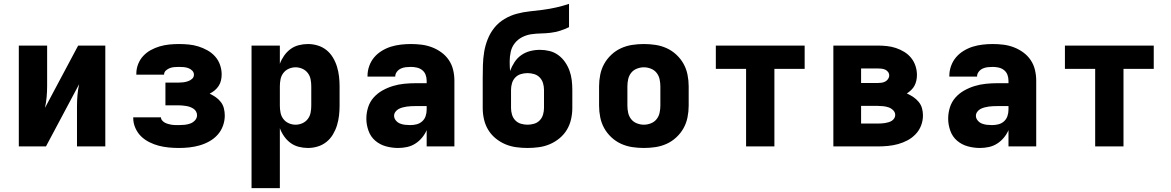

<svg xmlns="http://www.w3.org/2000/svg" viewBox="-20 -755 6040 990"><path d="M77 0V-520H223V-312Q223 -283 220.5 -255Q218 -227 212 -199L383 -520H523V0H377V-208Q377 -237 379.5 -265Q382 -293 388 -321L217 0Z M903 8Q877 8 850.5 5.5Q824 3 799 -3.5Q774 -10 750 -22Q726 -34 707.5 -52Q689 -70 678 -95Q667 -120 667 -146V-150H810Q810 -141 816.5 -133.5Q823 -126 831 -122Q839 -118 848 -115.5Q857 -113 866 -111.5Q875 -110 884.5 -110Q894 -110 903 -110Q918 -110 932.5 -111.5Q947 -113 961 -118Q975 -123 985.5 -134.5Q996 -146 996 -161Q996 -171 991 -180Q986 -189 977.5 -194.5Q969 -200 959.5 -203.5Q950 -207 940 -208.5Q930 -210 920 -211Q910 -212 900 -212H833V-329H900Q912 -329 924.5 -330.5Q937 -332 949 -336Q961 -340 970.5 -348.5Q980 -357 980 -370Q980 -382 971 -391Q962 -400 950.5 -404Q939 -408 927 -409Q915 -410 903 -410Q891 -410 879 -409Q867 -408 856 -404Q845 -400 835.5 -391.5Q826 -383 826 -371V-370H683V-376Q683 -401 692.5 -425Q702 -449 719 -467Q736 -485 758 -497Q780 -509 804 -516Q828 -523 853 -525.5Q878 -528 903 -528Q928 -528 953.5 -525.5Q979 -523 1003 -515.5Q1027 -508 1049.5 -495.5Q1072 -483 1089 -464Q1106 -445 1114.5 -420.5Q1123 -396 1123 -371Q1123 -356 1119.5 -340.5Q1116 -325 1107.5 -312Q1099 -299 1087 -289Q1075 -279 1061 -272Q1078 -264 1093 -253.5Q1108 -243 1119 -228.5Q1130 -214 1134.5 -196Q1139 -178 1139 -159Q1139 -132 1129.5 -106Q1120 -80 1102 -60Q1084 -40 1060 -26.5Q1036 -13 1010 -5.5Q984 2 957 5Q930 8 903 8Z M1277 215V-520H1423V-426Q1431 -448 1445 -468Q1459 -488 1478 -502Q1497 -516 1520.5 -522Q1544 -528 1568 -528Q1593 -528 1618 -520.5Q1643 -513 1663 -497Q1683 -481 1696.5 -458.5Q1710 -436 1717.5 -411.5Q1725 -387 1728 -361.5Q1731 -336 1731 -310V-210Q1731 -184 1728 -158.5Q1725 -133 1717.5 -108.5Q1710 -84 1696.5 -61.5Q1683 -39 1663 -23Q1643 -7 1618 0.5Q1593 8 1568 8Q1544 8 1520.5 2Q1497 -4 1478 -18Q1459 -32 1445 -52Q1431 -72 1423 -94V215ZM1504 -112Q1522 -112 1539 -119.5Q1556 -127 1567 -141.5Q1578 -156 1581.5 -174Q1585 -192 1585 -210V-310Q1585 -328 1581.5 -346Q1578 -364 1567 -378.5Q1556 -393 1539 -400.5Q1522 -408 1504 -408Q1486 -408 1469 -400.5Q1452 -393 1441 -378.5Q1430 -364 1426.5 -346Q1423 -328 1423 -310V-210Q1423 -192 1426.5 -174Q1430 -156 1441 -141.5Q1452 -127 1469 -119.5Q1486 -112 1504 -112Z M2033 8Q2001 8 1970 -0.5Q1939 -9 1915 -29.5Q1891 -50 1880 -81Q1869 -112 1869 -143Q1869 -173 1878 -201.5Q1887 -230 1906.5 -252Q1926 -274 1952 -288.5Q1978 -303 2006 -311.5Q2034 -320 2063.5 -323Q2093 -326 2122 -326H2180V-339Q2180 -355 2174.5 -369.5Q2169 -384 2157 -393.5Q2145 -403 2129.5 -406.5Q2114 -410 2099 -410Q2086 -410 2072.5 -408.5Q2059 -407 2047 -401.5Q2035 -396 2026.5 -385Q2018 -374 2018 -361V-360H1875V-364Q1875 -390 1884 -415Q1893 -440 1909.5 -459.5Q1926 -479 1949 -493Q1972 -507 1996.5 -514.5Q2021 -522 2047 -525Q2073 -528 2099 -528Q2127 -528 2154.5 -524.5Q2182 -521 2208 -511Q2234 -501 2256.5 -484.5Q2279 -468 2294.5 -445Q2310 -422 2316.5 -394.5Q2323 -367 2323 -339V0H2180V-84Q2171 -63 2156 -45Q2141 -27 2121.5 -14.5Q2102 -2 2079 3Q2056 8 2033 8ZM2095 -110Q2112 -110 2128 -114Q2144 -118 2156.5 -129Q2169 -140 2174.5 -156Q2180 -172 2180 -189V-208H2122Q2111 -208 2100 -207.5Q2089 -207 2078 -205.5Q2067 -204 2056 -201Q2045 -198 2035.5 -193Q2026 -188 2019 -178.5Q2012 -169 2012 -158Q2012 -145 2021 -134Q2030 -123 2042.5 -118Q2055 -113 2068.5 -111.5Q2082 -110 2095 -110Z M2700 8Q2671 8 2641.5 4Q2612 0 2585 -11.5Q2558 -23 2535 -42Q2512 -61 2497 -86Q2482 -111 2475.5 -140Q2469 -169 2469 -198V-351Q2469 -385 2470 -419.5Q2471 -454 2476.5 -487.5Q2482 -521 2495 -553.5Q2508 -586 2529.5 -612.5Q2551 -639 2581 -657Q2611 -675 2644.5 -684Q2678 -693 2712 -696.5Q2746 -700 2780 -704.5Q2814 -709 2847.5 -716.5Q2881 -724 2914 -735V-615Q2892 -604 2868 -596.5Q2844 -589 2819 -586Q2794 -583 2769 -582.5Q2744 -582 2719.5 -578.5Q2695 -575 2672.5 -563.5Q2650 -552 2634.5 -532.5Q2619 -513 2613.5 -488Q2608 -463 2608 -438Q2608 -426 2608.5 -414Q2609 -402 2610 -389Q2619 -413 2633 -434.5Q2647 -456 2667.5 -470.5Q2688 -485 2713 -491.5Q2738 -498 2764 -498Q2789 -498 2813.5 -492Q2838 -486 2858.5 -471Q2879 -456 2893.5 -435Q2908 -414 2916.5 -390.5Q2925 -367 2928 -342Q2931 -317 2931 -292V-198Q2931 -169 2924.5 -140Q2918 -111 2903 -86Q2888 -61 2865 -42Q2842 -23 2815 -11.5Q2788 0 2758.5 4Q2729 8 2700 8ZM2700 -112Q2717 -112 2734 -117Q2751 -122 2763 -134.5Q2775 -147 2780 -164Q2785 -181 2785 -198V-292Q2785 -309 2780 -326Q2775 -343 2763 -355.5Q2751 -368 2734 -373Q2717 -378 2700 -378Q2683 -378 2666 -373Q2649 -368 2637 -355.5Q2625 -343 2620 -326Q2615 -309 2615 -292V-198Q2615 -181 2620 -164Q2625 -147 2637 -134.5Q2649 -122 2666 -117Q2683 -112 2700 -112Z M3300 8Q3270 8 3240 3.5Q3210 -1 3182.5 -13.5Q3155 -26 3132.5 -47Q3110 -68 3095.5 -94Q3081 -120 3075 -150Q3069 -180 3069 -210V-310Q3069 -340 3075 -370Q3081 -400 3095.5 -426Q3110 -452 3132.5 -473Q3155 -494 3182.5 -506.5Q3210 -519 3240 -523.5Q3270 -528 3300 -528Q3330 -528 3360 -523.5Q3390 -519 3417.5 -506.5Q3445 -494 3467.5 -473Q3490 -452 3504.5 -426Q3519 -400 3525 -370Q3531 -340 3531 -310V-210Q3531 -180 3525 -150Q3519 -120 3504.5 -94Q3490 -68 3467.5 -47Q3445 -26 3417.5 -13.5Q3390 -1 3360 3.5Q3330 8 3300 8ZM3300 -112Q3318 -112 3336 -119Q3354 -126 3365.5 -140.5Q3377 -155 3381 -173.5Q3385 -192 3385 -210V-310Q3385 -328 3381 -346.5Q3377 -365 3365.5 -379.5Q3354 -394 3336 -401Q3318 -408 3300 -408Q3282 -408 3264 -401Q3246 -394 3234.5 -379.5Q3223 -365 3219 -346.5Q3215 -328 3215 -310V-210Q3215 -192 3219 -173.5Q3223 -155 3234.5 -140.5Q3246 -126 3264 -119Q3282 -112 3300 -112Z M3827 0V-400H3671V-520H4129V-400H3973V0Z M4506 0H4277V-520H4506Q4529 -520 4553 -517.5Q4577 -515 4599.5 -507.5Q4622 -500 4642.5 -487.5Q4663 -475 4678 -456.5Q4693 -438 4700.5 -415Q4708 -392 4708 -368Q4708 -354 4705 -340Q4702 -326 4695.5 -313.5Q4689 -301 4678.5 -291Q4668 -281 4656 -273Q4674 -265 4689.5 -254.5Q4705 -244 4717 -229.5Q4729 -215 4734 -197Q4739 -179 4739 -160Q4739 -133 4729.5 -108Q4720 -83 4701.5 -63.5Q4683 -44 4659.5 -31.5Q4636 -19 4610.5 -12Q4585 -5 4558.5 -2.5Q4532 0 4506 0ZM4420 -327H4506Q4516 -327 4526 -328.5Q4536 -330 4544.5 -334.5Q4553 -339 4559 -347.5Q4565 -356 4565 -366Q4565 -376 4559 -384Q4553 -392 4544 -396Q4535 -400 4525 -401Q4515 -402 4506 -402H4420ZM4420 -118H4506Q4515 -118 4524.5 -118.5Q4534 -119 4543 -120.5Q4552 -122 4561 -124.5Q4570 -127 4578 -132Q4586 -137 4591 -145Q4596 -153 4596 -162Q4596 -176 4585.5 -186.5Q4575 -197 4561.5 -201.5Q4548 -206 4534 -207.5Q4520 -209 4506 -209H4420Z M5033 8Q5001 8 4970 -0.5Q4939 -9 4915 -29.5Q4891 -50 4880 -81Q4869 -112 4869 -143Q4869 -173 4878 -201.5Q4887 -230 4906.5 -252Q4926 -274 4952 -288.5Q4978 -303 5006 -311.5Q5034 -320 5063.5 -323Q5093 -326 5122 -326H5180V-339Q5180 -355 5174.5 -369.5Q5169 -384 5157 -393.5Q5145 -403 5129.5 -406.5Q5114 -410 5099 -410Q5086 -410 5072.5 -408.5Q5059 -407 5047 -401.5Q5035 -396 5026.5 -385Q5018 -374 5018 -361V-360H4875V-364Q4875 -390 4884 -415Q4893 -440 4909.5 -459.5Q4926 -479 4949 -493Q4972 -507 4996.5 -514.5Q5021 -522 5047 -525Q5073 -528 5099 -528Q5127 -528 5154.5 -524.5Q5182 -521 5208 -511Q5234 -501 5256.5 -484.5Q5279 -468 5294.5 -445Q5310 -422 5316.5 -394.5Q5323 -367 5323 -339V0H5180V-84Q5171 -63 5156 -45Q5141 -27 5121.5 -14.5Q5102 -2 5079 3Q5056 8 5033 8ZM5095 -110Q5112 -110 5128 -114Q5144 -118 5156.5 -129Q5169 -140 5174.5 -156Q5180 -172 5180 -189V-208H5122Q5111 -208 5100 -207.5Q5089 -207 5078 -205.5Q5067 -204 5056 -201Q5045 -198 5035.5 -193Q5026 -188 5019 -178.5Q5012 -169 5012 -158Q5012 -145 5021 -134Q5030 -123 5042.5 -118Q5055 -113 5068.5 -111.5Q5082 -110 5095 -110Z M5627 0V-400H5471V-520H5929V-400H5773V0Z"/></svg>

Font: Iosevka Heavy Extended
Style: Regular
Weight: 900
Width: 7
Monospace: yes
Designer: Belleve Invis
Foundry: Belleve Invis
Version: Version 32.5.0; ttfautohint (v1.8.4)